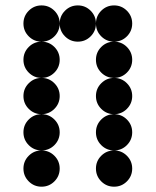

<svg xmlns="http://www.w3.org/2000/svg" viewBox="-20 -704 587 724"><path d="M205.1 -615.2Q205.1 -586.9 185.1 -566.9Q165 -546.9 136.7 -546.9Q108.4 -546.9 88.4 -566.9Q68.4 -586.9 68.4 -615.2Q68.4 -643.6 88.4 -663.6Q108.4 -683.6 136.7 -683.6Q165 -683.6 185.1 -663.6Q205.1 -643.6 205.1 -615.2ZM341.8 -615.2Q341.8 -586.9 321.8 -566.9Q301.8 -546.9 273.4 -546.9Q245.1 -546.9 225.1 -566.9Q205.1 -586.9 205.1 -615.2Q205.1 -643.6 225.1 -663.6Q245.1 -683.6 273.4 -683.6Q301.8 -683.6 321.8 -663.6Q341.8 -643.6 341.8 -615.2ZM478.5 -615.2Q478.5 -586.9 458.5 -566.9Q438.5 -546.9 410.2 -546.9Q381.8 -546.9 361.8 -566.9Q341.8 -586.9 341.8 -615.2Q341.8 -643.6 361.8 -663.6Q381.8 -683.6 410.2 -683.6Q438.5 -683.6 458.5 -663.6Q478.5 -643.6 478.5 -615.2ZM205.1 -478.5Q205.1 -450.2 185.1 -430.2Q165 -410.2 136.7 -410.2Q108.4 -410.2 88.4 -430.2Q68.4 -450.2 68.4 -478.5Q68.4 -506.8 88.4 -526.9Q108.4 -546.9 136.7 -546.9Q165 -546.9 185.1 -526.9Q205.1 -506.8 205.1 -478.5ZM478.5 -478.5Q478.5 -450.2 458.5 -430.2Q438.5 -410.2 410.2 -410.2Q381.8 -410.2 361.8 -430.2Q341.8 -450.2 341.8 -478.5Q341.8 -506.8 361.8 -526.9Q381.8 -546.9 410.2 -546.9Q438.5 -546.9 458.5 -526.9Q478.5 -506.8 478.5 -478.5ZM205.1 -341.8Q205.1 -313.5 185.1 -293.5Q165 -273.4 136.7 -273.4Q108.4 -273.4 88.4 -293.5Q68.4 -313.5 68.4 -341.8Q68.4 -370.1 88.4 -390.1Q108.4 -410.2 136.7 -410.2Q165 -410.2 185.1 -390.1Q205.1 -370.1 205.1 -341.8ZM478.5 -341.8Q478.5 -313.5 458.5 -293.5Q438.5 -273.4 410.2 -273.4Q381.8 -273.4 361.8 -293.5Q341.8 -313.5 341.8 -341.8Q341.8 -370.1 361.8 -390.1Q381.8 -410.2 410.2 -410.2Q438.5 -410.2 458.5 -390.1Q478.5 -370.1 478.5 -341.8ZM205.1 -205.1Q205.1 -176.8 185.1 -156.7Q165 -136.7 136.7 -136.7Q108.4 -136.7 88.4 -156.7Q68.4 -176.8 68.4 -205.1Q68.4 -233.4 88.4 -253.4Q108.4 -273.4 136.7 -273.4Q165 -273.4 185.1 -253.4Q205.1 -233.4 205.1 -205.1ZM478.5 -205.1Q478.5 -176.8 458.5 -156.7Q438.5 -136.7 410.2 -136.7Q381.8 -136.7 361.8 -156.7Q341.8 -176.8 341.8 -205.1Q341.8 -233.4 361.8 -253.4Q381.8 -273.4 410.2 -273.4Q438.5 -273.4 458.5 -253.4Q478.5 -233.4 478.5 -205.1ZM205.1 -68.4Q205.1 -40 185.1 -20Q165 0 136.7 0Q108.4 0 88.4 -20Q68.4 -40 68.4 -68.4Q68.4 -96.7 88.4 -116.7Q108.4 -136.7 136.7 -136.7Q165 -136.7 185.1 -116.7Q205.1 -96.7 205.1 -68.4ZM478.5 -68.4Q478.5 -40 458.5 -20Q438.5 0 410.2 0Q381.8 0 361.8 -20Q341.8 -40 341.8 -68.4Q341.8 -96.7 361.8 -116.7Q381.8 -136.7 410.2 -136.7Q438.5 -136.7 458.5 -116.7Q478.5 -96.7 478.5 -68.4Z"/></svg>

Font: DatDot
Style: Bold
Weight: 700
Designer: GGBot
Version: 1.00